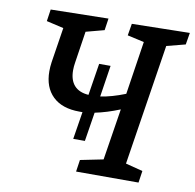

<svg xmlns="http://www.w3.org/2000/svg" viewBox="-79 -780 873 860"><g transform="rotate(10 358.0 -350.0)"><path d="M707 -646 622 -624 536 -74 614 -54 606 0H322L330 -54L434 -75L471 -309Q412 -285 358 -274L337 -142H284L304 -267H290Q211 -267 168.5 -308Q126 -349 126 -422Q126 -442 129 -463L154 -623L76 -641L84 -695L346 -700L338 -646L255 -624L233 -480Q230 -462 230 -445Q230 -400 252 -375.5Q274 -351 317 -348L340 -493H392L370 -350Q420 -357 483 -382L520 -624L444 -641L453 -695L716 -700Z"/></g></svg>

Font: Bitter Pro Medium
Style: Italic
Weight: 500
Italic angle: -9°
Designer: Sol Matas, and Bitter project Authors
Foundry: Sol Matas
Version: Version 1.010